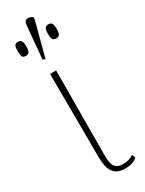

<svg xmlns="http://www.w3.org/2000/svg" viewBox="-234 -836 660 876"><g transform="rotate(-30 95.5 -398.5)"><path d="M74 -605 122 -787V-799C103 -811 79 -811 77 -786L61 -609ZM4 -662C20 -662 27 -670 27 -698C27 -728 20 -736 4 -736C-13 -736 -18 -728 -18 -698C-18 -670 -13 -662 4 -662ZM164 -662C180 -662 187 -670 187 -698C187 -728 180 -736 164 -736C148 -736 141 -728 141 -698C141 -670 148 -662 164 -662ZM142 10C168 10 190 3 204 -11L197 -29C177 -15 159 -13 142 -13C91 -13 88 -48 88 -96L90 -536H58L60 -99C60 -19 86 10 142 10Z"/></g></svg>

Font: Noto Serif ExtraCondensed Thin
Style: Regular
Weight: 100
Width: 2
Designer: Monotype Design Team
Foundry: Monotype Imaging Inc.
Version: Version 2.013